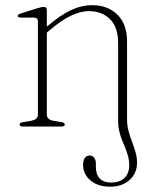

<svg xmlns="http://www.w3.org/2000/svg" viewBox="-20 -489 606 742"><path d="M161 -449V-46Q161 -36.5 167.5 -30.5Q174 -24.5 185 -22.5L215.5 -17.5Q230.5 -15 230.5 -8Q230.5 0 217.5 0H68Q62 0 58.8 -2.2Q55.5 -4.5 55.5 -8Q55.5 -12 59.2 -14Q63 -16 70 -17L102 -22.5Q113.5 -25 120 -30.5Q126.5 -36 126.5 -45.5V-405Q126.5 -413 123 -417Q119.5 -421 110.5 -421H61.5Q54 -421 51.2 -422.8Q48.5 -424.5 48.5 -427.5Q48.5 -433.5 60.5 -437L124 -457Q133 -460 139.2 -461.2Q145.5 -462.5 149 -462.5Q155 -462.5 158 -459.2Q161 -456 161 -449ZM436.5 -18V-322.5Q436.5 -384.5 405 -415.2Q373.5 -446 323 -446Q292 -446 255.5 -429Q219 -412 173.5 -373.5L149.5 -353.5L136.5 -365L162.5 -387.5Q216 -432.5 256 -450.8Q296 -469 335.5 -469Q396.5 -469 433.8 -432.2Q471 -395.5 471 -329V-27.5Q471 -4 476.8 17.2Q482.5 38.5 490.2 59Q498 79.5 503.8 99.2Q509.5 119 509.5 140Q509.5 180.5 480.8 206.5Q452 232.5 405.5 232.5Q372.5 232.5 349.2 221Q326 209.5 313.5 190.5Q301 171.5 301 148.5Q301 130.5 308 121.2Q315 112 326.5 112Q337.5 112 344 120.5Q350.5 129 350.5 143.5V156Q350.5 185 365.5 200.8Q380.5 216.5 410.5 216.5Q443.5 216 461.5 198.2Q479.5 180.5 479.5 148.5Q479.5 131.5 475.2 115.5Q471 99.5 464.5 83.8Q458 68 451.5 51.8Q445 35.5 440.8 18Q436.5 0.5 436.5 -18Z"/></svg>

Font: Fraunces Thin
Style: Regular
Weight: 250
Version: Version 1.000;[b76b70a41]